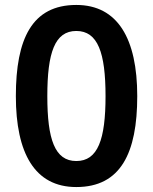

<svg xmlns="http://www.w3.org/2000/svg" viewBox="-20 -745 617 775"><path d="M534 -357C534 -589 455 -725 288 -725C109 -725 44 -588 44 -357C44 -127 120 10 288 10C467 10 534 -127 534 -357ZM171 -357C171 -532 201 -620 288 -620C375 -620 406 -532 406 -357C406 -182 375 -95 288 -95C201 -95 171 -183 171 -357Z"/></svg>

Font: Noto Sans Myanmar UI SemiBold
Style: Regular
Weight: 600
Designer: Monotype Design Team
Foundry: Monotype Imaging Inc.
Version: Version 2.103